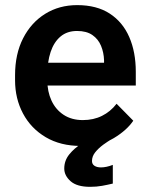

<svg xmlns="http://www.w3.org/2000/svg" viewBox="-20 -558 578 747"><path d="M294.9 9.8Q215.3 9.8 158 -24.2Q100.6 -58.1 69.6 -116.2Q38.6 -174.3 38.6 -245.6V-265.6Q38.6 -347.7 69.8 -408.9Q101.1 -470.2 155.8 -504.2Q210.4 -538.1 280.3 -538.1Q356.4 -538.1 407 -505.1Q457.5 -472.2 482.9 -413.8Q508.3 -355.5 508.3 -278.8V-225.1H97.7V-314H384.8V-323.7Q383.8 -354 373 -379.9Q362.3 -405.8 339.6 -421.6Q316.9 -437.5 279.8 -437.5Q241.2 -437.5 215.6 -416Q189.9 -394.5 177 -356Q164.1 -317.4 164.1 -265.6V-245.6Q164.1 -201.7 180.4 -166.5Q196.8 -131.3 227.8 -111.1Q258.8 -90.8 302.2 -90.8Q343.8 -90.8 376.7 -107.2Q409.7 -123.5 433.6 -154.3L498.5 -88.4Q473.6 -51.3 423.1 -20.8Q372.6 9.8 294.9 9.8ZM330.6 168.9Q279.3 168.9 254.6 147Q230 125 230 97.7Q230 66.9 249.5 42.7Q269 18.6 296.6 1.5Q324.2 -15.6 347.7 -25.4L416.5 -18.1Q407.2 -12.2 398.4 -6.6Q389.6 -1 381.8 4.9Q362.8 19 350.3 34.7Q337.9 50.3 337.9 68.4Q337.9 80.6 347.4 86.9Q356.9 93.3 373 93.3Q383.3 93.3 394.8 90.8Q406.2 88.4 418.9 83.5V156.2Q398.4 161.1 377 165Q355.5 168.9 330.6 168.9Z"/></svg>

Font: Heebo SemiBold
Style: Regular
Weight: 600
Designer: Oded Ezer
Foundry: Ezer Type House
Version: Version 3.100